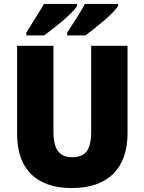

<svg xmlns="http://www.w3.org/2000/svg" viewBox="-20 -947 735 977"><path d="M581 -917V-927H412C393 -889 353 -831 322 -781V-767H415C465 -804 561 -881 581 -917ZM372 -917V-927H204C183 -890 145 -832 114 -781V-767H205C258 -806 352 -880 372 -917ZM629 -269V-714H444V-278C444 -184 415 -147 348 -147C284 -147 252 -184 252 -277V-714H67V-265C67 -87 165 10 345 10C533 10 629 -94 629 -269Z"/></svg>

Font: Noto Sans Armenian SemiCondensed Black
Style: Regular
Weight: 900
Width: 4
Designer: Monotype Design Team
Foundry: Monotype Imaging Inc.
Version: Version 2.008